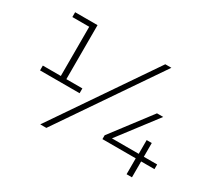

<svg xmlns="http://www.w3.org/2000/svg" viewBox="-134 -937 1292 1173"><g transform="rotate(30 512.5 -350.0)"><path d="M365 -319H252V-700H94V-666H213V-319H86V-285H365ZM730 -700 252 0H295L773 -700ZM993 -112V-145H899V-242H863V-145H674L880 -415H836L626 -139V-112H861V0H899V-112Z"/></g></svg>

Font: Montserrat Custom ExtraLight
Style: Regular
Weight: 300
Designer: Julieta Ulanovsky
Foundry: Julieta Ulanovsky
Version: Version 7.200